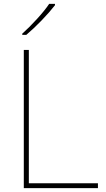

<svg xmlns="http://www.w3.org/2000/svg" viewBox="-20 -972 546 992"><path d="M103 -714H129V-25H486V0H103ZM264 -945Q236 -909 195 -866.5Q154 -824 116 -792H95V-798Q130 -829 171.5 -874.5Q213 -920 234 -952H264Z"/></svg>

Font: Noto Sans UI Thin
Style: Regular
Weight: 250
Designer: Monotype Design Team
Foundry: Monotype Imaging Inc.
Version: Version 1.001